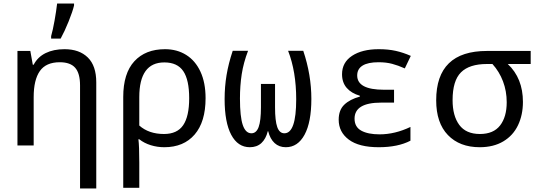

<svg xmlns="http://www.w3.org/2000/svg" viewBox="-20 -825 3040 1089"><path d="M526 -358V0V244H434V-156V-341Q434 -409 406.5 -440.5Q379 -472 319 -472Q241 -472 206 -422Q171 -372 171 -274V0H79V-536H152L166 -458H171Q194 -502 239 -524Q284 -546 346 -546Q430 -546 478 -499Q526 -452 526 -358ZM270 -620Q280 -655 289.5 -708.5Q299 -762 304 -805H400V-794Q392 -760 369.5 -704Q347 -648 324 -606H270Z M679 -275Q679 -409 742 -477.5Q805 -546 916 -546Q984 -546 1036 -513.5Q1088 -481 1117 -418.5Q1146 -356 1146 -268Q1146 -134 1084 -62Q1022 10 912 10Q872 10 835 -1.5Q798 -13 770 -35H765Q770 2 770 98V240H679ZM1053 -268Q1053 -372 1019.5 -421.5Q986 -471 912 -471Q770 -471 770 -274V-113Q824 -65 910 -65Q985 -65 1019 -115Q1053 -165 1053 -268Z M1254 -263Q1254 -333 1265 -399Q1276 -465 1300 -537H1387Q1361 -469 1351 -404Q1341 -339 1341 -266Q1341 -163 1357 -116Q1373 -69 1406 -69Q1434 -69 1447 -104.5Q1460 -140 1460 -216V-349H1540V-216Q1540 -140 1552.5 -104.5Q1565 -69 1593 -69Q1660 -69 1660 -262Q1660 -419 1614 -537H1700Q1746 -400 1746 -264Q1746 -132 1707.5 -61Q1669 10 1601 10Q1563 10 1537.5 -13.5Q1512 -37 1501 -81H1499Q1488 -37 1462.5 -13.5Q1437 10 1397 10Q1329 10 1291.5 -60.5Q1254 -131 1254 -263Z M1901 -146Q1901 -201 1933 -231.5Q1965 -262 2021 -277V-282Q1973 -296 1946.5 -326.5Q1920 -357 1920 -404Q1920 -471 1977 -508.5Q2034 -546 2128 -546Q2182 -546 2224.5 -536.5Q2267 -527 2310 -508L2276 -437Q2238 -454 2204 -463Q2170 -472 2127 -472Q2067 -472 2036.5 -453Q2006 -434 2006 -397Q2006 -316 2158 -316H2215V-243H2142Q1991 -243 1991 -152Q1991 -105 2029 -84Q2067 -63 2133 -63Q2220 -63 2308 -105V-27Q2237 10 2128 10Q2016 10 1958.5 -33Q1901 -76 1901 -146Z M2454 -256Q2454 -536 2742 -536H2990V-462H2860Q2946 -381 2946 -247Q2946 -173 2918 -114.5Q2890 -56 2834.5 -23Q2779 10 2701 10Q2587 10 2520.5 -59Q2454 -128 2454 -256ZM2854 -245Q2854 -308 2833 -363.5Q2812 -419 2773 -462H2742Q2642 -462 2594.5 -414.5Q2547 -367 2547 -257Q2547 -168 2585 -116.5Q2623 -65 2702 -65Q2779 -65 2816.5 -113.5Q2854 -162 2854 -245Z"/></svg>

Font: Noto Sans Mono UI
Style: Regular
Weight: 400
Monospace: yes
Designer: Monotype Design team
Foundry: Monotype Imaging Inc.
Version: Version 1.000